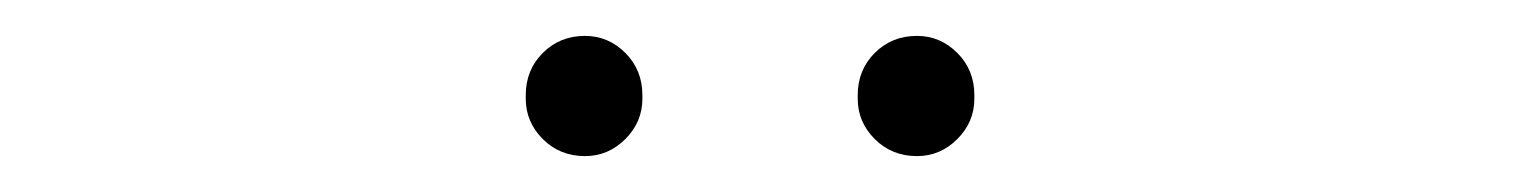

<svg xmlns="http://www.w3.org/2000/svg" viewBox="-20 -636 853 107"><path d="M458 -583Q458 -597 467.5 -606.5Q477 -616 491 -616Q504 -616 513.5 -606.5Q523 -597 523 -583V-581Q523 -568 513.5 -558.5Q504 -549 491 -549Q477 -549 467.5 -558.5Q458 -568 458 -581ZM273 -583Q273 -597 282.5 -606.5Q292 -616 306 -616Q319 -616 328.5 -606.5Q338 -597 338 -583V-581Q338 -568 328.5 -558.5Q319 -549 306 -549Q292 -549 282.5 -558.5Q273 -568 273 -581Z"/></svg>

Font: Libertine Sup
Style: Regular
Weight: 400
Designer: Bastien Sozeau
Foundry: NBR — Bastien Sozeau
Version: Version 2.003; ttfautohint (v1.8.4.7-5d5b);gftools[0.9.33]